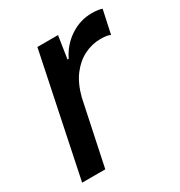

<svg xmlns="http://www.w3.org/2000/svg" viewBox="-134 -632 681 726"><g transform="rotate(-30 206.5 -268.5)"><path d="M17 0 127 -529H217L202 -431H207Q231 -480 274.5 -508.5Q318 -537 368 -537Q381 -537 393 -535.5Q405 -534 413 -531L391 -429Q384 -433 372.5 -434.5Q361 -436 348 -436Q311 -436 277 -419Q243 -402 217 -368Q191 -334 177 -280L118 0Z"/></g></svg>

Font: Mona Sans ExtraLight Medium
Style: Italic
Weight: 500
Italic angle: -11.6951°
Version: Version 2.000